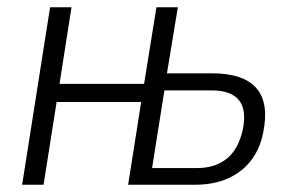

<svg xmlns="http://www.w3.org/2000/svg" viewBox="-20 -509 808 529"><path d="M41 0 118 -489H177L144 -278H377L411 -489H470L440 -307H564Q651 -307 686.5 -266Q722 -225 705 -143Q696 -98 671 -66Q646 -34 607 -17Q568 0 518 0H333L369 -228H136L100 0ZM399 -46H523Q573 -46 605 -72Q637 -98 649 -152Q660 -207 638 -233.5Q616 -260 563 -260H433Z"/></svg>

Font: Nunito Sans 10pt Condensed Light
Style: Italic
Weight: 300
Width: 3
Italic angle: -9°
Designer: Vernon Adams
Foundry: Vernon Adams
Version: Version 3.101;gftools[0.9.27]